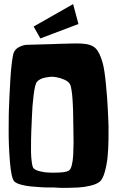

<svg xmlns="http://www.w3.org/2000/svg" viewBox="-20 -906 569 931"><path d="M175.8 -719.7 143.1 -777.3 334.5 -886.2 360.4 -789.6ZM315.4 -80.1Q323.7 -86.4 328.6 -106.9Q333.5 -127.4 335 -154.5Q336.4 -181.6 336.7 -214.1Q336.9 -246.6 335.9 -276.9Q335.9 -284.7 335.4 -304.7Q335 -324.7 335 -335.2Q335 -345.7 334.5 -364.7Q334 -383.8 333.3 -395Q332.5 -406.2 331.8 -422.4Q331.1 -438.5 329.6 -448.7Q328.1 -459 326.7 -470Q325.2 -481 323 -488.3Q320.8 -495.6 317.9 -500Q310.5 -511.7 290.8 -520.3Q271 -528.8 254.9 -531.2L239.3 -533.7Q238.3 -533.2 232.9 -533.7Q227.5 -534.2 217.3 -532.7Q207 -531.2 196.8 -529.3Q186.5 -527.3 175.8 -522Q165 -516.6 159.2 -509.3Q149.4 -497.6 142.8 -443.1Q136.2 -388.7 134.8 -340.3L132.8 -292Q132.3 -284.7 131.8 -272.2Q131.3 -259.8 130.6 -227.1Q129.9 -194.3 130.4 -168.2Q130.9 -142.1 134.3 -118.2Q137.7 -94.2 143.6 -88.9Q153.3 -80.1 175 -75Q196.8 -69.8 213.9 -69.3L230.5 -68.8Q299.3 -67.4 315.4 -80.1ZM505.4 -319.3Q505.9 -309.1 506.3 -291.7Q506.8 -274.4 506.1 -228.5Q505.4 -182.6 501.7 -145.3Q498 -107.9 488 -72Q478 -36.1 462.9 -24.4Q447.8 -12.7 418.7 -5.6Q389.6 1.5 359.4 3.2Q329.1 4.9 301 5.1Q272.9 5.4 254.9 3.9L237.3 2.9Q235.4 2.4 220.7 2.9Q206.1 3.4 180.4 2Q154.8 0.5 129.6 -2Q104.5 -4.4 81.5 -10.7Q58.6 -17.1 49.3 -26.4Q34.7 -41 28.1 -122.1Q21.5 -203.1 22 -276.9L22.5 -350.6Q22.9 -361.3 23.4 -379.4Q23.9 -397.5 26.1 -444.8Q28.3 -492.2 30.8 -530.5Q33.2 -568.8 37.8 -605.2Q42.5 -641.6 47.4 -652.3Q55.2 -669.4 73.7 -678.5Q92.3 -687.5 106.9 -688.5L121.6 -689L241.7 -692.4Q251.5 -692.9 265.6 -693.4Q279.8 -693.8 318.6 -694.8Q357.4 -695.8 373.5 -694.8Q421.4 -692.9 442.6 -672.6Q463.9 -652.3 478.5 -598.6Q486.8 -567.4 493.7 -497.6Q500.5 -427.7 502.9 -373.5Z"/></svg>

Font: Some Time Later
Style: Regular
Weight: 400
Version: Version 003.300